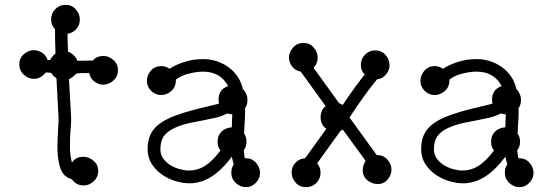

<svg xmlns="http://www.w3.org/2000/svg" viewBox="-20 -749 2292 796"><path d="M294 -626Q280 -612 260 -609Q260 -592 260.5 -573.5Q261 -555 262 -535Q275 -530 285.5 -520Q296 -510 301 -497L358 -498Q363 -498 364 -497L366 -500Q383 -517 408 -517Q431 -517 450 -500.5Q469 -484 469 -458Q469 -432 450 -415Q431 -398 408 -398Q389 -398 371.5 -411Q354 -424 350 -446H312Q307 -445 304.5 -445Q302 -445 299.5 -444.5Q297 -444 294.5 -442Q292 -440 286 -434Q278 -426 266 -421L274 -278Q274 -273 274.5 -267Q275 -261 275 -254Q275 -237 272.5 -211Q270 -185 270 -140Q270 -109 278 -75L284 -82Q298 -99 326 -99Q349 -99 368 -82.5Q387 -66 387 -40Q387 -14 368 3Q349 20 326 20Q302 20 284 2L278 -6L272 -8Q268 -9 266 -10Q264 -11 262 -12L252 -19Q235 -31 226.5 -64Q218 -97 218 -145Q218 -158 219 -174.5Q220 -191 220.5 -207Q221 -223 222 -235.5Q223 -248 223 -253Q223 -260 222.5 -265.5Q222 -271 222 -276L214 -425Q200 -433 192 -447L171 -449L162 -440Q144 -422 121 -422Q98 -422 79 -439Q60 -456 60 -482Q60 -508 79 -524.5Q98 -541 121 -541Q138 -541 154.5 -530.5Q171 -520 177 -501Q178 -500 188 -500Q192 -510 202 -520L210 -527Q209 -554 208.5 -579.5Q208 -605 208 -628Q192 -644 192 -669Q192 -694 209.5 -711.5Q227 -729 252 -729Q278 -729 294.5 -710Q311 -691 311 -668Q311 -643 294 -626Z M709 -419V-415Q709 -388 690 -371.5Q671 -355 648 -355Q624 -355 606.5 -372.5Q589 -390 589 -414Q589 -437 605.5 -456Q622 -475 649 -475Q666 -475 683 -464Q707 -480 743.5 -492Q780 -504 823 -504Q851 -504 877.5 -495.5Q904 -487 926.5 -471Q949 -455 965 -431.5Q981 -408 987 -379L989 -378Q1006 -358 1006 -335Q1006 -314 996 -301V-283Q996 -270 995.5 -259Q995 -248 994 -237L992 -195Q1002 -182 1002 -161Q1002 -141 990 -125Q992 -117 992.5 -108.5Q993 -100 995 -93H999Q1025 -93 1041.5 -74Q1058 -55 1058 -32Q1058 -9 1040.5 9Q1023 27 1000 27Q977 27 958 10Q939 -7 939 -33Q939 -54 949 -67L941 -99Q898 -42 855 -15.5Q812 11 766 11Q739 11 708.5 2Q678 -7 652 -25Q626 -43 609 -69.5Q592 -96 592 -131Q592 -165 603.5 -190.5Q615 -216 641 -235.5Q667 -255 709 -270.5Q751 -286 813 -301L871 -315Q875 -316 879 -317Q883 -318 888 -320Q887 -325 886.5 -329Q886 -333 886 -335Q886 -379 926 -392Q894 -452 822 -452Q796 -452 763.5 -444Q731 -436 709 -419ZM943 -275Q931 -275 924 -279L917 -276Q893 -265 872 -260.5Q851 -256 822 -250L791 -244Q747 -236 719 -225Q691 -214 674.5 -200.5Q658 -187 651.5 -169.5Q645 -152 645 -130Q645 -108 657 -91.5Q669 -75 687 -64Q705 -53 726 -47.5Q747 -42 764 -42Q799 -42 829.5 -61Q860 -80 894 -125Q882 -140 882 -161Q882 -187 898 -203Q914 -219 940 -221L941 -222Q941 -240 942 -251.5Q943 -263 943 -275Z M1280 -468 1386 -321Q1390 -320 1393.5 -318Q1397 -316 1401 -314Q1426 -352 1449 -383.5Q1472 -415 1492 -440Q1476 -456 1476 -480Q1476 -505 1493.5 -522.5Q1511 -540 1536 -540Q1562 -540 1578.5 -521Q1595 -502 1595 -479Q1595 -459 1581 -441Q1567 -423 1543 -420Q1520 -392 1491.5 -353Q1463 -314 1429 -262L1542 -106H1544Q1570 -106 1586.5 -87Q1603 -68 1603 -45Q1603 -23 1587 -4.5Q1571 14 1546 14Q1523 14 1503.5 -1.5Q1484 -17 1484 -42Q1484 -65 1496 -82L1401 -212Q1397 -208 1392 -207L1295 -72Q1309 -55 1309 -33Q1309 -8 1291.5 9.5Q1274 27 1249 27Q1222 27 1205.5 8Q1189 -11 1189 -34Q1189 -57 1204.5 -74Q1220 -91 1245 -93L1333 -215L1326 -220Q1309 -237 1309 -263Q1309 -274 1313 -285.5Q1317 -297 1326 -306L1330 -309L1227 -452Q1204 -456 1191 -473.5Q1178 -491 1178 -510Q1178 -533 1195 -552Q1212 -571 1238 -571Q1264 -571 1280.5 -552Q1297 -533 1297 -510Q1297 -485 1280 -468Z M1843 -419V-415Q1843 -388 1824 -371.5Q1805 -355 1782 -355Q1758 -355 1740.5 -372.5Q1723 -390 1723 -414Q1723 -437 1739.5 -456Q1756 -475 1783 -475Q1800 -475 1817 -464Q1841 -480 1877.5 -492Q1914 -504 1957 -504Q1985 -504 2011.5 -495.5Q2038 -487 2060.5 -471Q2083 -455 2099 -431.5Q2115 -408 2121 -379L2123 -378Q2140 -358 2140 -335Q2140 -314 2130 -301V-283Q2130 -270 2129.5 -259Q2129 -248 2128 -237L2126 -195Q2136 -182 2136 -161Q2136 -141 2124 -125Q2126 -117 2126.5 -108.5Q2127 -100 2129 -93H2133Q2159 -93 2175.5 -74Q2192 -55 2192 -32Q2192 -9 2174.5 9Q2157 27 2134 27Q2111 27 2092 10Q2073 -7 2073 -33Q2073 -54 2083 -67L2075 -99Q2032 -42 1989 -15.5Q1946 11 1900 11Q1873 11 1842.5 2Q1812 -7 1786 -25Q1760 -43 1743 -69.5Q1726 -96 1726 -131Q1726 -165 1737.5 -190.5Q1749 -216 1775 -235.5Q1801 -255 1843 -270.5Q1885 -286 1947 -301L2005 -315Q2009 -316 2013 -317Q2017 -318 2022 -320Q2021 -325 2020.5 -329Q2020 -333 2020 -335Q2020 -379 2060 -392Q2028 -452 1956 -452Q1930 -452 1897.5 -444Q1865 -436 1843 -419ZM2077 -275Q2065 -275 2058 -279L2051 -276Q2027 -265 2006 -260.5Q1985 -256 1956 -250L1925 -244Q1881 -236 1853 -225Q1825 -214 1808.5 -200.5Q1792 -187 1785.5 -169.5Q1779 -152 1779 -130Q1779 -108 1791 -91.5Q1803 -75 1821 -64Q1839 -53 1860 -47.5Q1881 -42 1898 -42Q1933 -42 1963.5 -61Q1994 -80 2028 -125Q2016 -140 2016 -161Q2016 -187 2032 -203Q2048 -219 2074 -221L2075 -222Q2075 -240 2076 -251.5Q2077 -263 2077 -275Z"/></svg>

Font: Nelagoney
Style: Regular
Weight: 400
Designer: Kanati
Foundry: Kanati and Michael Everson
Version: Version 2.000